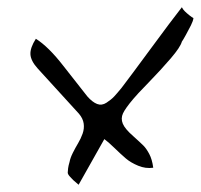

<svg xmlns="http://www.w3.org/2000/svg" viewBox="-20 -586 554 530"><path d="M514 -536Q513 -528 507 -516Q501 -504 493 -489.5Q485 -475 482 -471Q478 -456 451.5 -425Q425 -394 390 -358Q355 -322 348 -313Q326 -287 319.5 -273Q313 -259 319 -244.5Q325 -230 348 -210Q368 -192 376 -184Q384 -176 392 -161Q400 -146 403 -123Q382 -120 361.5 -128.5Q341 -137 327.5 -148.5Q314 -160 296 -177.5Q278 -195 268 -202L197 -76Q185 -86 182 -89Q179 -92 173 -98.5Q167 -105 167 -109.5Q167 -114 168 -121.5Q169 -129 172 -139Q174 -150 181 -164Q188 -178 195.5 -190.5Q203 -203 208 -217Q213 -231 211 -245Q209 -259 198 -272L84 -397Q65 -418 64 -436Q63 -454 79 -479Q114 -457 155 -404L221 -320Q235 -304 248 -299Q261 -294 274 -302.5Q287 -311 295 -319.5Q303 -328 316 -344Q339 -374 396 -451.5Q453 -529 482 -566Q485 -560 490 -555Q495 -550 502.5 -544Q510 -538 514 -536Z"/></svg>

Font: Long Cang
Style: Regular
Weight: 400
Designer: ZhongQi
Foundry: ZhongQi
Version: Version 2.001